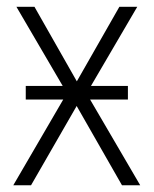

<svg xmlns="http://www.w3.org/2000/svg" viewBox="-20 -551 457 571"><path d="M56.6 -295.4H166.5L28.8 -530.8H82.5L208.5 -309.1L335 -530.8H388.2L250.5 -295.4H360.4V-254.9H248L397 0H342.8L208 -235.8L72.3 0H19.5L168 -254.9H56.6Z"/></svg>

Font: Open Sans SemiCondensed Light
Style: Regular
Weight: 300
Width: 4
Designer: Monotype Design Team
Foundry: Monotype Imaging Inc.
Version: Version 3.000